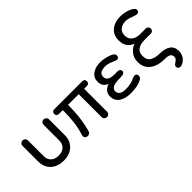

<svg xmlns="http://www.w3.org/2000/svg" viewBox="-32 -1395 2267 2267"><g transform="rotate(-45 1101.0 -262.0)"><path d="M71.3 -194.3V-459Q71.3 -477.5 85 -490.7Q98.6 -503.9 117.2 -503.9Q135.7 -503.9 148.9 -490.7Q162.1 -477.5 162.1 -459V-194.3Q162.1 -138.7 197.8 -106.4Q233.4 -74.2 293 -74.2Q351.6 -74.2 387.2 -106.4Q422.9 -138.7 422.9 -194.3V-459Q422.9 -477.5 436 -490.7Q449.2 -503.9 467.8 -503.9Q486.3 -503.9 500 -490.7Q513.7 -477.5 513.7 -459V-194.3Q513.7 -131.8 485.8 -85.4Q458 -39.1 408.2 -14.2Q358.4 10.7 293 10.7Q227.5 10.7 177.2 -14.6Q127 -40 99.1 -86.4Q71.3 -132.8 71.3 -194.3Z M971.7 -38.1V-420.9H793.9Q793.9 -306.6 782.7 -215.8Q771.5 -125 747.1 -34.2Q735.4 4.9 700.2 4.9Q679.7 4.9 667 -6.8Q654.3 -18.6 654.3 -36.1Q654.3 -43.9 657.2 -50.8L662.1 -67.4Q686.5 -146.5 696.3 -228Q706.1 -309.6 706.1 -420.9H641.6Q602.5 -420.9 602.5 -460Q602.5 -499 641.6 -499H1109.4Q1148.4 -499 1148.4 -460Q1148.4 -420.9 1109.4 -420.9H1062.5V-38.1Q1062.5 -19.5 1049.3 -6.3Q1036.1 6.8 1017.6 6.8Q999 6.8 985.4 -6.3Q971.7 -19.5 971.7 -38.1Z M1268.6 -30.3Q1213.9 -70.3 1213.9 -140.6Q1213.9 -224.6 1306.6 -256.8L1302.7 -258.8Q1268.6 -272.5 1250.5 -300.3Q1232.4 -328.1 1232.4 -365.2Q1232.4 -433.6 1284.2 -470.7Q1336.9 -508.8 1415 -508.8Q1471.7 -508.8 1543.9 -486.3Q1614.3 -462.9 1614.3 -427.7Q1614.3 -387.7 1577.1 -387.7Q1571.3 -387.7 1518.6 -410.2Q1467.8 -432.6 1424.8 -432.6Q1320.3 -432.6 1320.3 -361.3Q1320.3 -287.1 1438.5 -287.1H1457L1480.5 -288.1Q1530.3 -288.1 1530.3 -249Q1530.3 -210 1457 -210.9Q1300.8 -213.9 1300.8 -141.6Q1300.8 -68.4 1409.2 -68.4Q1491.2 -68.4 1560.5 -101.6Q1579.1 -111.3 1591.8 -111.3Q1627.9 -111.3 1627.9 -70.3Q1627.9 -43.9 1597.7 -28.3Q1532.2 7.8 1418 7.8Q1326.2 7.8 1268.6 -30.3Z M2011.7 163.1Q2011.7 148.4 2020 139.6Q2028.3 130.9 2043.9 120.1Q2063.5 108.4 2073.2 96.7Q2083 85 2083 63.5Q2083 4.9 1995.1 4.9Q1873 4.9 1802.7 -46.4Q1732.4 -97.7 1732.4 -196.3Q1732.4 -265.6 1770.5 -313Q1808.6 -360.4 1860.4 -376Q1811.5 -393.6 1782.7 -432.6Q1753.9 -471.7 1753.9 -537.1Q1753.9 -624 1812.5 -673.8Q1871.1 -723.6 1968.8 -723.6Q2016.6 -723.6 2062 -710.9Q2107.4 -698.2 2135.7 -678.2Q2164.1 -658.2 2164.1 -637.7Q2164.1 -623 2153.3 -612.3Q2142.6 -601.6 2126 -601.6Q2111.3 -601.6 2071.3 -616.2Q2010.7 -640.6 1970.7 -640.6Q1916 -640.6 1880.4 -610.8Q1844.7 -581.1 1844.7 -526.4Q1844.7 -469.7 1883.3 -439.5Q1921.9 -409.2 1986.3 -409.2H2080.1Q2097.7 -409.2 2109.9 -397Q2122.1 -384.8 2122.1 -366.2Q2122.1 -348.6 2109.9 -336.4Q2097.7 -324.2 2080.1 -324.2H1970.7Q1901.4 -324.2 1862.3 -294.9Q1823.2 -265.6 1823.2 -206.1Q1823.2 -137.7 1869.1 -110.8Q1915 -84 1980.5 -84Q2070.3 -84 2120.1 -49.8Q2169.9 -15.6 2169.9 53.7Q2169.9 136.7 2101.6 182.6Q2074.2 200.2 2051.8 200.2Q2033.2 200.2 2022.5 189.9Q2011.7 179.7 2011.7 163.1Z"/></g></svg>

Font: jf-openhuninn-2.0
Style: Regular
Weight: 400
Designer: [Kosugi Maru]
Designed by MOTOYA      

[Varela Round]
Joe Prince (Latin component); Avraham Cornfeld (Hebrew component)
Foundry: justfont CO.,LTD.
Version: 2.0